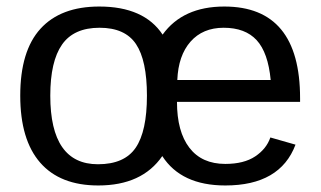

<svg xmlns="http://www.w3.org/2000/svg" viewBox="-20 -558 984 588"><path d="M522 -246Q522 -155 560 -105.5Q598 -56 670 -56Q727 -56 761.5 -79Q796 -102 808 -137L885 -115Q838 10 670 10Q535 10 477 -80Q415 10 281 10Q164 10 103 -60Q42 -130 42 -265Q42 -402 104 -470Q166 -538 284 -538Q421 -538 478 -452Q540 -538 667 -538Q899 -538 899 -257V-246ZM430 -265Q430 -373 396.5 -423Q363 -473 285 -473Q206 -473 170 -421.5Q134 -370 134 -265Q134 -55 280 -55Q361 -55 395.5 -105.5Q430 -156 430 -265ZM809 -313Q801 -397 766 -435Q731 -473 665 -473Q601 -473 563.5 -430.5Q526 -388 523 -313Z"/></svg>

Font: Libra Sans
Style: Regular
Weight: 400
Foundry: Context Ltd
Version: Version 1.000; ttfautohint (v1.3)